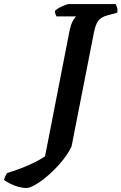

<svg xmlns="http://www.w3.org/2000/svg" viewBox="-156 -724 597 944"><path d="M-27.5 200.5Q-43 200.5 -63.8 195Q-84.5 189.5 -103.8 180Q-123 170.5 -136 161Q-133.5 149 -128.8 140Q-124 131 -121 126.5Q-64 109.5 -15.8 88.2Q32.5 67 65.5 44.5L184 -563Q192.5 -607 203.8 -624Q215 -641 218 -643.5H121.5Q119 -647.5 116.5 -655Q114 -662.5 114.5 -671Q122.5 -679 136.5 -686.5Q150.5 -694 164 -699Q177.5 -704 183.5 -704H413Q415 -699 419 -688.5Q423 -678 420.5 -661.5L372.5 -648.5Q341 -640.5 327.2 -621.8Q313.5 -603 305.5 -562.5L196 -5Q179.5 31 149.8 67.2Q120 103.5 86 133.8Q52 164 21.5 182.2Q-9 200.5 -27.5 200.5Z"/></svg>

Font: Texturina Medium
Style: Italic
Weight: 500
Italic angle: -11°
Designer: Guillermo Torres Carreño
Foundry: Omnibus-Type
Version: Version 1.002